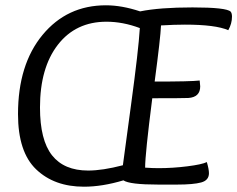

<svg xmlns="http://www.w3.org/2000/svg" viewBox="-20 -694 896 725"><path d="M131 -288Q131 -165 176.5 -107.5Q222 -50 313 -50Q367 -50 444 -70Q447 -94 475 -299.5Q503 -505 508 -588Q444 -612 382 -612Q266 -612 198.5 -525Q131 -438 131 -288ZM48 -263Q48 -450 140.5 -562Q233 -674 380 -674Q440 -674 509 -651Q583 -666 707 -666Q835 -666 851 -650Q856 -644 856 -631Q856 -605 842 -580Q794 -601 678 -601Q639 -601 588 -598Q586 -551 564 -386Q701 -386 734 -390Q736 -374 736 -368Q736 -327 691 -324Q667 -323 555 -323Q528 -112 528 -61Q556 -59 578 -59Q632 -59 687.5 -66Q743 -73 761 -82Q769 -55 769 -40Q769 -13 739.5 -5Q710 3 648 3H578Q469 3 446 -13Q366 11 297 11Q185 11 116.5 -54.5Q48 -120 48 -263Z"/></svg>

Font: Overlock
Style: Italic
Weight: 400
Designer: Dario Muhafara
Foundry: Dario Manuel Muhafara
Version: Version 1.001